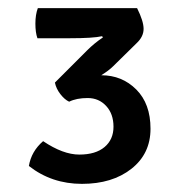

<svg xmlns="http://www.w3.org/2000/svg" viewBox="-20 -786 460 472"><path d="M316 -680 258 -623Q248 -613 229 -601Q280 -601 315 -566Q350 -531 350 -469.5Q350 -408 303 -371Q256 -334 181.5 -334Q107 -334 51 -378Q57 -414 86 -439Q135 -406 175 -406Q215 -406 237 -424.5Q259 -443 259 -474.5Q259 -506 241 -525.5Q223 -545 195.5 -545Q168 -545 150 -536Q139 -541 128.5 -554.5Q118 -568 115 -583L194 -662Q212 -680 233 -694L231 -697Q209 -692 152 -692H72Q67 -706 67 -728Q67 -750 73 -766H317Q333 -734 333 -715Q333 -696 316 -680Z"/></svg>

Font: Signika
Style: Regular
Weight: 400
Designer: Anna Giedrys
Foundry: Anna Giedrys
Version: Version 1.001